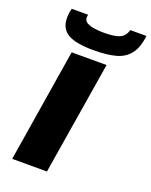

<svg xmlns="http://www.w3.org/2000/svg" viewBox="-170 -1027 877 1116"><g transform="rotate(20 268.5 -469.0)"><path d="M48 0 161 -700H377L263 0ZM276 -755Q166 -755 116.5 -784Q67 -813 67 -880Q67 -908 75 -938H176Q175 -932 174.5 -927Q174 -922 174 -920Q174 -899 194 -888.5Q214 -878 242 -874.5Q270 -871 294 -871Q347 -871 376 -878.5Q405 -886 418 -901Q431 -916 437 -938H537Q528 -862 496 -822.5Q464 -783 409.5 -769Q355 -755 276 -755Z"/></g></svg>

Font: Georama ExtraExtended
Style: Bold Italic
Weight: 700
Width: 8
Italic angle: -9°
Designer: Jean-Baptiste Levee
Foundry: Production Type
Version: Version 1.000